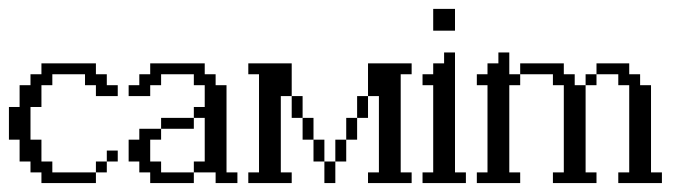

<svg xmlns="http://www.w3.org/2000/svg" viewBox="-20 -410 1527 430"><path d="M194.8 -23.9V-48.3H219.2V-23.9ZM219.2 -48.3V-72.8H243.7V-48.3ZM72.8 0V-23.9H48.3V-48.3H23.9V-97.2H0V-170.4H23.9V-219.2H48.3V-243.7H72.8V-268.1H194.8V-243.7H219.2V-219.2H243.7V-194.8H194.8V-219.2H170.4V-243.7H97.2V-219.2H72.8V-170.4H48.3V-97.2H72.8V-48.3H97.2V-23.9H194.8V0Z M316.4 0V-23.9H292V-48.3H268.1V-97.2H292V-121.6H340.8V-97.2H316.4V-48.3H340.8V-23.9H414.1V0ZM340.8 -121.6V-146H414.1V-121.6ZM462.9 0V-23.9H414.1V-48.3H438.5V-146H414.1V-170.4H438.5V-219.2H414.1V-243.7H340.8V-219.2H316.4V-194.8H268.1V-219.2H292V-243.7H316.4V-268.1H438.5V-243.7H462.9V-219.2H487.3V-23.9H511.7V0Z M706.5 0V-48.3H731V0ZM682.1 -48.3V-97.2H706.5V-48.3ZM731 -48.3V-97.2H755.4V-48.3ZM657.7 -97.2V-146H682.1V-97.2ZM755.4 -97.2V-146H779.8V-97.2ZM633.3 -146V-194.8H657.7V-146ZM779.8 -146V-194.8H804.2V-146ZM536.1 0V-23.9H560.1V-243.7H536.1V-268.1H633.3V-194.8H608.9V-23.9H633.3V0ZM804.2 0V-23.9H828.6V-194.8H804.2V-268.1H901.9V-243.7H877.4V-23.9H901.9V0Z M926.3 0V-23.9H950.2V-219.2H926.3V-243.7H950.2V-268.1H974.6V-292.5H999V-23.9H1023.4V0ZM950.2 -341.3V-390.1H999V-341.3Z M1291.5 -219.2V-243.7H1315.9V-219.2ZM1218.3 0V-23.9H1242.7V-219.2H1218.3V-243.7H1145V-268.1H1242.7V-243.7H1267.1V-219.2H1291.5V-23.9H1315.9V0ZM1364.7 0V-23.9H1389.2V-219.2H1364.7V-243.7H1315.9V-268.1H1389.2V-243.7H1413.6V-219.2H1438V-23.9H1462.4V0ZM1047.9 0V-23.9H1071.8V-219.2H1047.9V-243.7H1071.8V-268.1H1096.2V-292.5H1120.6V-243.7H1145V-219.2H1120.6V-23.9H1145V0Z"/></svg>

Font: FS Mondwest Regular
Style: Regular
Weight: 400
Designer: NZWStudios2024
Foundry: https://fontstruct.com
Version: Version 1.0